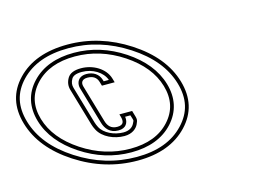

<svg xmlns="http://www.w3.org/2000/svg" viewBox="-269 -842 1352 1018"><g transform="rotate(-15 407.0 -333.5)"><path d="M371.7 12C490.1 12 581.4 -22 645.7 -90C710 -158 728.3 -239.3 700.6 -334C672.9 -428.7 606.9 -509.8 502.5 -577.5C398.2 -645.2 287.2 -679 169.7 -679C49.7 -679 -42.5 -645.3 -107 -578C-171.5 -510.7 -189.8 -429.3 -161.9 -334C-134 -238.7 -67.9 -157.2 36.4 -89.5C140.8 -21.8 252.6 12 371.7 12ZM351 -59C257.6 -59 169.9 -86.2 87.8 -140.5C5.6 -194.8 -46.3 -259.3 -68.2 -334C-90.2 -409.3 -75.9 -473.8 -25.4 -527.5C25.2 -581.2 97.1 -608 190.5 -608C283 -608 370 -581 451.7 -527C533.3 -473 585 -408.7 606.8 -334C628.7 -259.3 614.8 -194.8 565.3 -140.5C515.7 -86.2 444.3 -59 351 -59ZM413.9 -237 410.1 -250H340.1L343.9 -237C351.2 -212 350.5 -189 313 -189C277.5 -189 261.8 -210 253.9 -237L193.7 -443C187.9 -463 195 -482 226.1 -482C256.9 -482 276.1 -469 283.7 -443L290.1 -421H360.1L353.7 -443C336.7 -501.3 272.4 -539 205.7 -539C168.2 -539 143.3 -528.5 131.1 -507.5C118.9 -486.5 116 -465 122.5 -443L182.7 -237C185.6 -227 189.9 -216.5 195.7 -205.5C220.1 -158.5 281.5 -132 337.1 -132C381.1 -132 405.2 -155.1 414.6 -175C426.3 -199.9 424.2 -201.9 413.9 -237ZM371.7 -8C256.4 -8 148.7 -40.5 47.3 -106.3C-54.2 -172.1 -116.5 -249.8 -142.7 -339.6C-168.9 -429.2 -152.2 -501.9 -92.6 -564.2C-32.7 -626.7 53.4 -659 169.7 -659C283.3 -659 390.2 -626.5 491.6 -560.7C593.2 -494.9 655.3 -417.5 681.4 -328.4C707.4 -239.5 690.7 -166.7 631.1 -103.7C571.4 -40.5 486.3 -8 371.7 -8ZM351 -39C448.1 -39 526 -67.7 580.1 -127C634.2 -186.4 649.5 -259.3 626 -339.6C602.6 -419.7 547.1 -487.8 462.7 -543.7C378.1 -599.6 287 -628 190.5 -628C93.4 -628 15.2 -599.7 -39.9 -541.2C-95.3 -482.5 -111.1 -409.4 -87.4 -328.4C-63.9 -248.2 -8.2 -180 76.7 -123.8C161.8 -67.5 253.7 -39 351 -39ZM395.1 -230C405.6 -194.4 406.6 -205 396.5 -183.5C390.1 -170.1 373.4 -152 337.1 -152C286.7 -152 233 -177 213.4 -214.7C208.2 -224.8 204.4 -234.1 201.9 -242.6L141.7 -448.6C136.8 -465.4 138.6 -480.6 148.4 -497.5C155.5 -509.7 171.2 -519 205.7 -519C264.6 -519 317.8 -485.9 333.4 -441H305.1L302.9 -448.6C292.7 -483.5 263.3 -502 226.1 -502C219 -502 212.5 -501.2 206.3 -499.6C174.3 -490.8 168 -459.8 174.5 -437.4L234.7 -231.4C243.9 -200 266.8 -169 313 -169C318.4 -169 323.5 -169.4 328.3 -170.2C364.1 -176.5 370 -208.5 366.2 -230Z"/></g></svg>

Font: Din Kursivschrift
Style: BreitLeftGho
Weight: 400
Version: Version 1.089